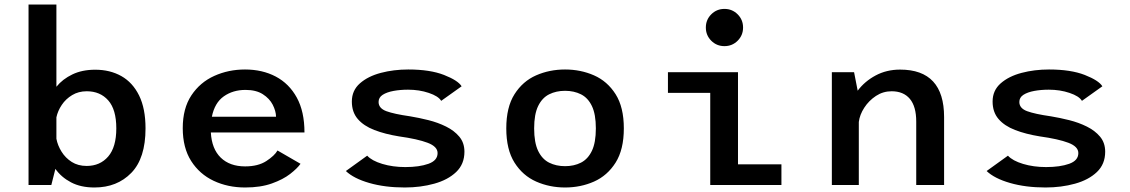

<svg xmlns="http://www.w3.org/2000/svg" viewBox="-20 -820 5010 851"><path d="M106.5 0V-800H230V-435.5Q257.5 -469.5 300.8 -490.2Q344 -511 402 -511Q467.5 -511 517.8 -482.8Q568 -454.5 596.5 -396.8Q625 -339 625 -251Q625 -118.5 562 -53.8Q499 11 398.5 11Q338 11 294.8 -11.8Q251.5 -34.5 225.5 -71.5L207.5 0ZM364.5 -415.5Q328 -415.5 299.8 -398.5Q271.5 -381.5 253.8 -355Q236 -328.5 230 -300V-205Q235.5 -175.5 252.8 -147.8Q270 -120 298 -102.2Q326 -84.5 364 -84.5Q423.5 -84.5 459.5 -126.2Q495.5 -168 495.5 -251Q495.5 -334.5 459.8 -375Q424 -415.5 364.5 -415.5Z M1312 -94Q1297.5 -73.5 1266 -49Q1234.5 -24.5 1184.8 -6.8Q1135 11 1066.5 11Q990 11 927.2 -18.5Q864.5 -48 827.2 -106.5Q790 -165 790 -252Q790 -339.5 828.2 -397.2Q866.5 -455 929.5 -483.5Q992.5 -512 1066 -512Q1142.5 -512 1202 -480.8Q1261.5 -449.5 1295.5 -387.5Q1329.5 -325.5 1329.5 -233H914.5Q918.5 -160 958.5 -121.2Q998.5 -82.5 1066.5 -82.5Q1124 -82.5 1160.5 -106.2Q1197 -130 1210 -153ZM1068 -421.5Q1012.5 -421.5 972 -393Q931.5 -364.5 919 -302.5H1203.5Q1203 -328 1188.8 -355.8Q1174.5 -383.5 1144.8 -402.5Q1115 -421.5 1068 -421.5Z M1774 11Q1686 11 1616.8 -9Q1547.5 -29 1513 -62L1607.5 -130Q1628 -107.5 1674.5 -93.5Q1721 -79.5 1776.5 -79.5Q1838.5 -79.5 1879 -94Q1919.5 -108.5 1919.5 -141.5Q1919.5 -170.5 1875.2 -187.2Q1831 -204 1748.5 -215.5Q1686.5 -225.5 1639.2 -243.8Q1592 -262 1565.8 -292.5Q1539.5 -323 1539.5 -370Q1539.5 -419 1575.2 -450.5Q1611 -482 1668 -497Q1725 -512 1789.5 -512Q1886 -512 1948 -487.8Q2010 -463.5 2026 -437.5L1935.5 -373Q1923 -394 1880.5 -408.2Q1838 -422.5 1788.5 -422.5Q1754 -422.5 1724.2 -417Q1694.5 -411.5 1676.2 -399.8Q1658 -388 1658 -368Q1658 -340 1692.5 -327.2Q1727 -314.5 1797.5 -304.5Q1837 -298 1879 -287.5Q1921 -277 1957.2 -259Q1993.5 -241 2016 -214Q2038.5 -187 2038.5 -147.5Q2038.5 -92.5 2001.8 -57.5Q1965 -22.5 1904.5 -5.8Q1844 11 1774 11Z M2484.5 11Q2416 11 2356.5 -15.2Q2297 -41.5 2260.5 -99.2Q2224 -157 2224 -251Q2224 -345 2260.5 -402.5Q2297 -460 2356.2 -486Q2415.5 -512 2484.5 -512Q2553.5 -512 2612.8 -486Q2672 -460 2708.5 -402.5Q2745 -345 2745 -251Q2745 -157 2708.5 -99.2Q2672 -41.5 2612.8 -15.2Q2553.5 11 2484.5 11ZM2484.5 -83.5Q2524.5 -83.5 2555.2 -99.2Q2586 -115 2603.5 -151.5Q2621 -188 2621 -251Q2621 -313.5 2603.5 -350Q2586 -386.5 2555 -402Q2524 -417.5 2484.5 -417.5Q2445 -417.5 2414 -402Q2383 -386.5 2365.2 -350Q2347.5 -313.5 2347.5 -251Q2347.5 -188 2365.2 -151.2Q2383 -114.5 2414 -99Q2445 -83.5 2484.5 -83.5Z M3191 -615.5Q3156.5 -615.5 3132.5 -639.5Q3108.5 -663.5 3108.5 -698Q3108.5 -732.5 3132.5 -756.5Q3156.5 -780.5 3191 -780.5Q3225.5 -780.5 3249.5 -756.5Q3273.5 -732.5 3273.5 -698Q3273.5 -663.5 3249.5 -639.5Q3225.5 -615.5 3191 -615.5ZM3251 -91.5H3443.5V0H3128V-408.5H2940.5V-500H3251Z M3667 0V-500H3765.5L3781.5 -418Q3812.5 -459.5 3861 -485.5Q3909.5 -511.5 3969.5 -511.5Q4164.5 -511.5 4164.5 -301V0H4041V-281Q4041 -348 4012.8 -381.8Q3984.5 -415.5 3932 -415.5Q3894 -415.5 3862.5 -394.8Q3831 -374 3810.8 -342.8Q3790.5 -311.5 3786.5 -279.5V0Z M4614 11Q4526 11 4456.8 -9Q4387.5 -29 4353 -62L4447.5 -130Q4468 -107.5 4514.5 -93.5Q4561 -79.5 4616.5 -79.5Q4678.5 -79.5 4719 -94Q4759.5 -108.5 4759.5 -141.5Q4759.5 -170.5 4715.2 -187.2Q4671 -204 4588.5 -215.5Q4526.5 -225.5 4479.2 -243.8Q4432 -262 4405.8 -292.5Q4379.5 -323 4379.5 -370Q4379.5 -419 4415.2 -450.5Q4451 -482 4508 -497Q4565 -512 4629.5 -512Q4726 -512 4788 -487.8Q4850 -463.5 4866 -437.5L4775.5 -373Q4763 -394 4720.5 -408.2Q4678 -422.5 4628.5 -422.5Q4594 -422.5 4564.2 -417Q4534.5 -411.5 4516.2 -399.8Q4498 -388 4498 -368Q4498 -340 4532.5 -327.2Q4567 -314.5 4637.5 -304.5Q4677 -298 4719 -287.5Q4761 -277 4797.2 -259Q4833.5 -241 4856 -214Q4878.5 -187 4878.5 -147.5Q4878.5 -92.5 4841.8 -57.5Q4805 -22.5 4744.5 -5.8Q4684 11 4614 11Z"/></svg>

Font: League Mono Medium
Style: Regular
Weight: 500
Width: 6
Designer: Tyler Finck
Foundry: The League of Moveable Type / Tyler Finck
Version: Version 2.300;RELEASE